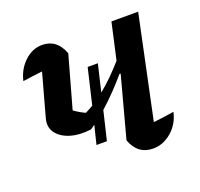

<svg xmlns="http://www.w3.org/2000/svg" viewBox="-95 -597 738 709"><g transform="rotate(-20 274.5 -243.0)"><path d="M201 -138Q154 -132 118.5 -143Q83 -154 66 -178Q49 -202 58 -234L104 -401Q61 -396 27 -391Q37 -435 68 -464Q99 -493 137 -493Q195 -493 218 -431L161 -227Q182 -212 204 -202Q220 -210 235 -219L268 -359H308L283 -253Q308 -273 331 -296Q354 -319 376 -344L408 -487H513L428 -84Q466 -88 509 -95Q499 -50 466 -21.5Q433 7 393 7Q333 7 310 -55L374 -294L370 -295Q347 -268 321.5 -241.5Q296 -215 268 -190L241 -77H200L218 -150Q210 -144 201 -138Z"/></g></svg>

Font: Piazzolla SemiBold
Style: Italic
Weight: 600
Italic angle: -11.3°
Designer: Juan Pablo del Peral
Foundry: Huerta Tipografica
Version: Version 1.330